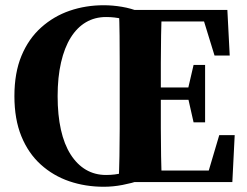

<svg xmlns="http://www.w3.org/2000/svg" viewBox="-20 -695 942 733"><path d="M200 -328Q200 -256 212.5 -200Q225 -144 249.5 -105.5Q274 -67 308 -47Q342 -27 385 -27Q419 -27 446.5 -34.5Q474 -42 504 -59L514 -6Q484 4 448 11Q412 18 376 18Q306 18 244.5 -3Q183 -24 135.5 -67Q88 -110 61.5 -175Q35 -240 35 -328Q35 -417 62 -482Q89 -547 137 -590Q185 -633 246 -654Q307 -675 376 -675Q410 -675 445.5 -669Q481 -663 513 -650L503 -598Q474 -616 446 -623Q418 -630 385 -630Q342 -630 308 -610Q274 -590 250 -551.5Q226 -513 213 -456.5Q200 -400 200 -328ZM433 0Q435 -46 436 -98Q437 -150 437 -204Q437 -258 437 -310V-350Q437 -401 437 -454Q437 -507 436.5 -559Q436 -611 434 -657H598Q596 -612 595 -560Q594 -508 594 -455Q594 -402 594 -350V-313Q594 -260 594 -205.5Q594 -151 595 -99Q596 -47 598 0ZM719 -228 696 -330V-348L719 -447H763V-228ZM518 -314V-361H721V-314ZM799 -483 759 -613H511V-657H848L857 -483ZM817 -179H876L867 0H518V-44H777Z"/></svg>

Font: Source Serif 4 36pt
Style: Bold
Weight: 700
Designer: Frank Grießhammer
Foundry: Adobe Systems Incorporated
Version: Version 4.004;hotconv 1.0.116;makeotfexe 2.5.65601